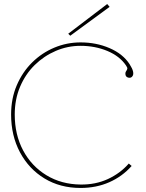

<svg xmlns="http://www.w3.org/2000/svg" viewBox="-20 -914 721 951"><path d="M379 17Q278 17 200.5 -30Q123 -77 79 -159.5Q35 -242 35 -347Q35 -426 63 -491.5Q91 -557 139 -604.5Q187 -652 249 -678Q311 -704 379 -704Q457 -704 523 -675.5Q589 -647 622 -596Q636 -574 639 -560Q642 -546 637 -538Q630 -526 615.5 -529.5Q601 -533 601 -549Q601 -557 605 -562Q609 -567 610.5 -573Q612 -579 604 -590Q573 -636 512 -661.5Q451 -687 379 -687Q315 -687 256.5 -662Q198 -637 152 -592Q106 -547 79.5 -484.5Q53 -422 53 -347Q53 -247 94.5 -169Q136 -91 210 -46Q284 -1 379 0Q453 1 514 -27Q575 -55 618 -104L632 -92Q586 -40 521.5 -11.5Q457 17 379 17ZM328 -737 318 -747 511 -894 523 -880Z"/></svg>

Font: Grandiflora One
Style: Regular
Weight: 400
Designer: Haesung Cho
Foundry: JAMO
Version: Version 1.000; ttfautohint (v1.8.4.7-5d5b);gftools[0.9.28]